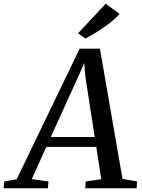

<svg xmlns="http://www.w3.org/2000/svg" viewBox="-86 -1008 758 1028"><path d="M-66.5 0 -63 -36.5 3.5 -48.5 340.5 -747.5H449L570 -50L648 -36.5L645.5 0H370.5L373 -36.5L456 -48.5L429.5 -221.5H162L84 -49L173.5 -36.5L170.5 0ZM338.5 -610 186 -274.5H421L370.5 -602L365 -670.5ZM332 -830 480 -988 554.5 -933.5Q531.5 -907.5 498.8 -882.5Q466 -857.5 432 -836.5Q398 -815.5 371.5 -801.5Z"/></svg>

Font: Merriweather Text Regular
Style: Italic
Weight: 400
Italic angle: -7.8°
Designer: Eben Sorkin
Foundry: Eben Sorkin
Version: Version 2.100; ttfautohint (v1.7.19-72a1) -l 8 -r 50 -G 200 